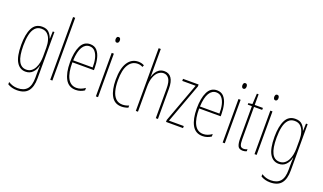

<svg xmlns="http://www.w3.org/2000/svg" viewBox="-92 -1352 3673 2186"><g transform="rotate(20 1745.0 -259.0)"><path d="M202 -537Q258 -537 286.5 -507Q315 -477 326 -440H329L332 -527H352V35Q352 138 309.5 190Q267 242 175 242Q112 242 62 212V184Q89 200 115 208.5Q141 217 175 217Q250 217 288 174Q326 131 326 35V-12Q326 -35 326.5 -57.5Q327 -80 329 -111H326Q315 -60 281.5 -25Q248 10 195 10Q124 10 85 -56.5Q46 -123 46 -262Q46 -390 83 -463.5Q120 -537 202 -537ZM202 -512Q155 -512 126 -480.5Q97 -449 84.5 -393Q72 -337 72 -262Q72 -135 103 -75Q134 -15 195 -15Q231 -15 256 -33.5Q281 -52 296.5 -82.5Q312 -113 319 -149Q326 -185 326 -221V-329Q326 -378 313.5 -419.5Q301 -461 274 -486.5Q247 -512 202 -512Z M519 0H493V-760H519Z M784 -537Q837 -537 867 -503Q897 -469 910 -415Q923 -361 923 -301V-273H662Q661 -148 696.5 -81.5Q732 -15 803 -15Q855 -15 907 -52V-22Q886 -8 860 1Q834 10 803 10Q717 10 676.5 -63.5Q636 -137 636 -264Q636 -388 672 -462.5Q708 -537 784 -537ZM784 -512Q732 -512 700 -459Q668 -406 663 -297H899Q900 -356 888.5 -404.5Q877 -453 851.5 -482.5Q826 -512 784 -512Z M1060 -724Q1074 -724 1079.5 -713.5Q1085 -703 1085 -691Q1085 -675 1078 -665.5Q1071 -656 1059 -656Q1046 -656 1040 -666.5Q1034 -677 1034 -690Q1034 -702 1039.5 -713Q1045 -724 1060 -724ZM1072 -527V0H1046V-527Z M1358 10Q1273 10 1233 -62Q1193 -134 1193 -256Q1193 -394 1239.5 -465.5Q1286 -537 1367 -537Q1408 -537 1439 -519L1429 -496Q1403 -512 1368 -512Q1299 -512 1259 -448.5Q1219 -385 1219 -257Q1219 -186 1233.5 -131Q1248 -76 1279.5 -45.5Q1311 -15 1361 -15Q1399 -15 1438 -32V-6Q1422 1 1400 5.5Q1378 10 1358 10Z M1556 -492Q1556 -469 1556 -455Q1556 -441 1554 -424H1556Q1564 -450 1579 -476Q1594 -502 1619.5 -519.5Q1645 -537 1683 -537Q1739 -537 1768.5 -494.5Q1798 -452 1798 -366V0H1772V-360Q1772 -444 1746.5 -478Q1721 -512 1682 -512Q1650 -512 1621 -489.5Q1592 -467 1574 -420Q1556 -373 1556 -298V0H1530V-760H1556Z M2102 0H1896V-24L2072 -502H1910V-527H2099V-504L1923 -25H2102Z M2320 -537Q2373 -537 2403 -503Q2433 -469 2446 -415Q2459 -361 2459 -301V-273H2198Q2197 -148 2232.5 -81.5Q2268 -15 2339 -15Q2391 -15 2443 -52V-22Q2422 -8 2396 1Q2370 10 2339 10Q2253 10 2212.5 -63.5Q2172 -137 2172 -264Q2172 -388 2208 -462.5Q2244 -537 2320 -537ZM2320 -512Q2268 -512 2236 -459Q2204 -406 2199 -297H2435Q2436 -356 2424.5 -404.5Q2413 -453 2387.5 -482.5Q2362 -512 2320 -512Z M2596 -724Q2610 -724 2615.5 -713.5Q2621 -703 2621 -691Q2621 -675 2614 -665.5Q2607 -656 2595 -656Q2582 -656 2576 -666.5Q2570 -677 2570 -690Q2570 -702 2575.5 -713Q2581 -724 2596 -724ZM2608 -527V0H2582V-527Z M2829 -14Q2842 -14 2854.5 -17.5Q2867 -21 2874 -25V0Q2864 4 2853 7Q2842 10 2828 10Q2782 10 2767.5 -21Q2753 -52 2753 -112V-503H2703V-521L2751 -528L2758 -656H2779V-527H2878V-503H2779V-108Q2779 -60 2789 -37Q2799 -14 2829 -14Z M2982 -724Q2996 -724 3001.5 -713.5Q3007 -703 3007 -691Q3007 -675 3000 -665.5Q2993 -656 2981 -656Q2968 -656 2962 -666.5Q2956 -677 2956 -690Q2956 -702 2961.5 -713Q2967 -724 2982 -724ZM2994 -527V0H2968V-527Z M3270 -537Q3326 -537 3354.5 -507Q3383 -477 3394 -440H3397L3400 -527H3420V35Q3420 138 3377.5 190Q3335 242 3243 242Q3180 242 3130 212V184Q3157 200 3183 208.5Q3209 217 3243 217Q3318 217 3356 174Q3394 131 3394 35V-12Q3394 -35 3394.5 -57.5Q3395 -80 3397 -111H3394Q3383 -60 3349.5 -25Q3316 10 3263 10Q3192 10 3153 -56.5Q3114 -123 3114 -262Q3114 -390 3151 -463.5Q3188 -537 3270 -537ZM3270 -512Q3223 -512 3194 -480.5Q3165 -449 3152.5 -393Q3140 -337 3140 -262Q3140 -135 3171 -75Q3202 -15 3263 -15Q3299 -15 3324 -33.5Q3349 -52 3364.5 -82.5Q3380 -113 3387 -149Q3394 -185 3394 -221V-329Q3394 -378 3381.5 -419.5Q3369 -461 3342 -486.5Q3315 -512 3270 -512Z"/></g></svg>

Font: Noto Sans Gujarati UI ExtraCondensed Thin
Style: Regular
Weight: 100
Width: 2
Designer: Jelle Bosma - Monotype Design Team, Universal Thirst
Foundry: Monotype Imaging Inc.
Version: Version 2.106; ttfautohint (v1.8.4.7-5d5b)